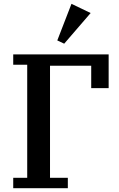

<svg xmlns="http://www.w3.org/2000/svg" viewBox="-20 -982 619 1002"><path d="M49 -54H122V-644H49V-698H547V-522H456V-639H241V-54H334V0H49ZM279 -771 353 -962 453 -914 315 -754Z"/></svg>

Font: IBM Plex Serif Medium
Style: Regular
Weight: 500
Designer: Mike Abbink, Paul van der Laan, Pieter van Rosmalen
Foundry: Bold Monday
Version: Version 2.5